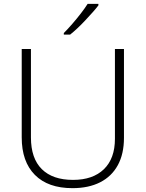

<svg xmlns="http://www.w3.org/2000/svg" viewBox="-20 -969 758 999"><path d="M625 -252Q625 -168 593 -109.5Q561 -51 501 -20.5Q441 10 357 10Q230 10 161.5 -59Q93 -128 93 -254V-714H141V-254Q141 -145 197.5 -89Q254 -33 360 -33Q463 -33 520.5 -88.5Q578 -144 578 -247V-714H625ZM492 -941Q480 -925 462.5 -905.5Q445 -886 425.5 -865Q406 -844 385.5 -824.5Q365 -805 345 -789H312V-797Q332 -817 355.5 -844Q379 -871 401 -899.5Q423 -928 436 -949H492Z"/></svg>

Font: Noto Sans Syriac Eastern ExtraLight
Style: Regular
Weight: 250
Designer: Patrick Giasson and the Monotype Design Team
Foundry: Monotype Imaging Inc.
Version: Version 3.001